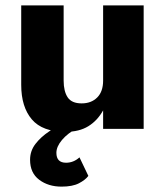

<svg xmlns="http://www.w3.org/2000/svg" viewBox="-20 -480 615 715"><path d="M276 106 309 175Q298 190 274 202.5Q250 215 209 215Q160 215 126 189.5Q92 164 92 115Q92 82 112 56Q132 30 163.5 9Q195 -12 230 -30L271 -5Q232 16 211 41Q190 66 190 89Q190 126 226 126Q254 126 276 106ZM217 -180Q217 -140 232 -117.5Q247 -95 284 -95Q320 -95 342 -117Q364 -139 364 -180V-460H515V0H364V-69Q343 -31 309 -10Q275 11 224 11Q138 11 98.5 -35.5Q59 -82 59 -164V-460H217Z"/></svg>

Font: Jost*
Style: Bold
Weight: 700
Version: Version 3.7